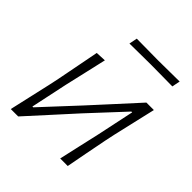

<svg xmlns="http://www.w3.org/2000/svg" viewBox="-186 -814 945 945"><g transform="rotate(45 286.0 -342.0)"><path d="M35.5 0Q48 -55.5 60 -108Q72 -160.5 85.5 -220.5L96 -270Q108.5 -333 118.5 -385.8Q128.5 -438.5 139.5 -494.5L193.5 -497Q181 -441.5 168.8 -389.2Q156.5 -337 142.5 -275L102 -84H107.5L277 -266.5Q328 -322 380.5 -379.8Q433 -437.5 485 -494.5H537Q524 -438.5 511.8 -386Q499.5 -333.5 485 -270L474.5 -220.5Q462.5 -159.5 452.5 -107.8Q442.5 -56 432 0H379.5Q392 -55 403.5 -106.8Q415 -158.5 428.5 -217L469.5 -411H464L297.5 -232Q246 -175 192.8 -116.5Q139.5 -58 87 0ZM220.5 -641 229 -683.5Q262.5 -683 300.2 -682.8Q338 -682.5 378 -682Q418.5 -682.5 456 -682.8Q493.5 -683 527.5 -683.5L519 -641Q485.5 -641.5 448 -641.8Q410.5 -642 370 -642.5Q329.5 -642 291.8 -641.8Q254 -641.5 220.5 -641Z"/></g></svg>

Font: Commissioner Loud ExtraLight
Style: Italic
Weight: 200
Italic angle: -12°
Designer: Kostas Bartsokas
Foundry: Kostas Bartsokas
Version: Version 1.000; ttfautohint (v1.8.3)